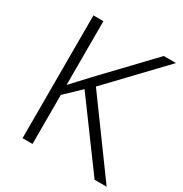

<svg xmlns="http://www.w3.org/2000/svg" viewBox="-166 -841 922 967"><g transform="rotate(30 294.5 -357.0)"><path d="M589 0 290 -410 580 -714H509L245 -437C215 -405 186 -374 158 -343V-714H100V0H158V-285L247 -370L519 0Z"/></g></svg>

Font: Noto Sans Gurmukhi Light
Style: Regular
Weight: 300
Designer: Jelle Bosma - Monotype Design Team
Foundry: Monotype Imaging Inc.
Version: Version 2.004